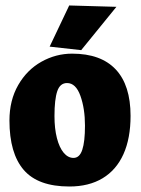

<svg xmlns="http://www.w3.org/2000/svg" viewBox="-20 -659 510 695"><path d="M273.9 -477.5 401.4 -634.3 230.5 -639.2 159.7 -490.2ZM452.6 -239.7Q452.6 -350.6 398.9 -407.7Q345.2 -464.8 241.2 -464.8Q182.1 -464.8 129.9 -435.5Q77.6 -406.2 45.9 -351.1Q14.2 -295.9 14.2 -222.7Q14.2 -104 65.9 -43.9Q117.7 16.1 231 16.1Q301.8 16.1 351.3 -13.7Q400.9 -43.5 426.8 -100.8Q452.6 -158.2 452.6 -239.7ZM287.6 -204.1Q287.6 -146 277.8 -116.7Q268.1 -87.4 246.1 -87.4Q226.1 -87.4 210.4 -106.2Q194.8 -125 186 -159.2Q177.2 -193.4 177.2 -238.8Q177.2 -299.3 187.3 -328.9Q197.3 -358.4 222.7 -358.4Q254.4 -358.4 271 -312.3Q287.6 -266.1 287.6 -204.1Z"/></svg>

Font: Neuton ExtraBold
Style: Regular
Weight: 800
Designer: Brian M Zick
Foundry: Brian M Zick
Version: Version 1.560